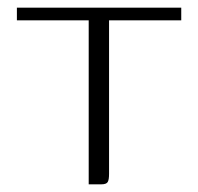

<svg xmlns="http://www.w3.org/2000/svg" viewBox="-20 -480 515 500"><path d="M24 -460H452V-427H264V-27Q264 -12 260.5 -6Q257 0 244 0H211V-427H24Z"/></svg>

Font: Genos Thin Light
Style: Regular
Weight: 300
Version: Version 1.010